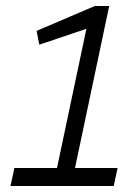

<svg xmlns="http://www.w3.org/2000/svg" viewBox="-20 -620 467 640"><path d="M28 -60H170L268 -524L111 -471L102 -517L296 -600H344L230 -60H372L359 0H15Z"/></svg>

Font: Epunda Sans Light
Style: Italic
Weight: 300
Italic angle: -12.0243°
Designer: Simon Atzbach
Foundry: typofactur
Version: Version 2.204